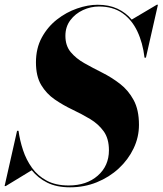

<svg xmlns="http://www.w3.org/2000/svg" viewBox="-42 -780 691 815"><path d="M-17.6 9.8H-22.5L30.5 -224.9H36.6Q42.2 -183.8 55.8 -142.7Q69.3 -101.6 93.8 -67.6Q118.2 -33.7 156.4 -13.2Q194.6 7.3 249.5 7.3Q325.4 7.3 372.9 -34.3Q420.4 -75.9 420.4 -142.1Q420.4 -191.7 398.1 -222.7Q375.7 -253.7 340.5 -274.8Q305.2 -295.9 265.5 -314.7Q225.8 -333.5 190.6 -357.7Q155.3 -381.8 132.9 -419.1Q110.6 -456.3 110.6 -515.1Q110.6 -575.2 135.5 -620.8Q160.4 -666.5 200.1 -697.4Q239.7 -728.3 285.4 -744Q331.1 -759.8 372.6 -759.8Q420.4 -759.8 456.3 -743.2Q492.2 -726.6 517.1 -696.8L623.5 -759.8H628.4L577.4 -535.2H571.5Q564.2 -598.1 540.9 -647.2Q517.6 -696.3 477.4 -724.4Q437.3 -752.4 378.4 -752.4Q343 -752.4 310.2 -737.2Q277.3 -721.9 256.5 -694.1Q235.6 -666.3 235.6 -627.9Q235.6 -585.9 258.2 -558.8Q280.8 -531.7 316.3 -511.7Q351.8 -491.7 391.7 -471.7Q431.6 -451.7 467.2 -424.3Q502.7 -397 525.3 -355.3Q547.9 -313.7 547.9 -250Q547.9 -197.5 525 -149.8Q502.2 -102.1 462 -64.9Q421.9 -27.8 368.9 -6.3Q315.9 15.1 255.4 15.1Q198 15.1 158.3 -4.8Q118.7 -24.7 92.8 -57.4Z"/></svg>

Font: Bodoni* 36
Style: Bold Italic
Weight: 700
Italic angle: -13°
Version: Version 2.000; ttfautohint (v1.8.1)